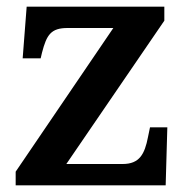

<svg xmlns="http://www.w3.org/2000/svg" viewBox="-20 -556 562 576"><path d="M27 0H477L482 -174H430L424 -145C414 -93 398 -64 348 -64H179L473 -494V-536H60L48 -381H102L106 -398C120 -452 133 -472 183 -472H320L27 -41Z"/></svg>

Font: Noto Serif Georgian SemiBold
Style: Regular
Weight: 600
Designer: Monotype Design Team, Akaki Razmadze
Foundry: Google LLC
Version: Version 2.003